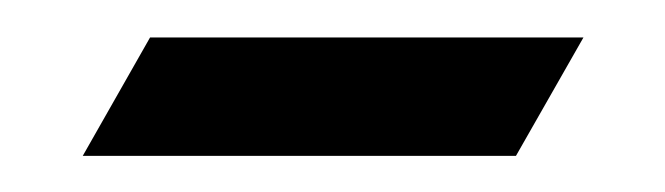

<svg xmlns="http://www.w3.org/2000/svg" viewBox="-20 -692 357 103"><path d="M60.5 -671.9H293L256.8 -608.4H24.4Z"/></svg>

Font: Modern Antiqua
Style: Book
Weight: 400
Designer: Wojciech Kalinowski "wmk69" (wmk69@o2.pl)
Foundry: Wojciech Kalinowski "wmk69" (wmk69@o2.pl)
Version: Version 3.1.0; 2021-05-28